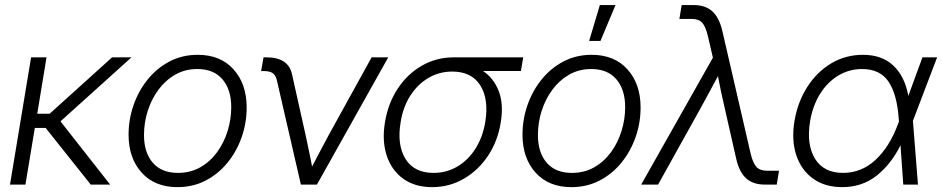

<svg xmlns="http://www.w3.org/2000/svg" viewBox="-20 -748 3817 778"><path d="M168.5 -515.6 130.9 -287.1H181.2L434.1 -515.6H512.7L225.1 -256.3L426.3 0H347.7L165 -229.5H121.1L83 0H20.5L106 -515.6Z M699.2 10.3Q606.9 10.3 554 -48.6Q501 -107.4 501 -202.1Q501 -263.7 521 -321.5Q541 -379.4 578.1 -425.5Q615.2 -471.7 666.7 -498.8Q718.3 -525.9 781.2 -525.9Q873.5 -525.9 926.5 -466.8Q979.5 -407.7 979.5 -312.5Q979.5 -250.5 959.5 -192.9Q939.5 -135.3 902.3 -89.4Q865.2 -43.5 813.7 -16.6Q762.2 10.3 699.2 10.3ZM701.2 -47.4Q751.5 -47.4 791.5 -70.1Q831.5 -92.8 859.6 -131.3Q887.7 -169.9 902.3 -217.3Q917 -264.6 917 -313.5Q917 -385.3 881.3 -426.8Q845.7 -468.3 779.8 -468.3Q730 -468.3 690.2 -445.6Q650.4 -422.9 622.1 -384.5Q593.8 -346.2 578.6 -298.6Q563.5 -251 563.5 -200.7Q563.5 -129.9 599.1 -88.6Q634.8 -47.4 701.2 -47.4Z M1199.2 0 1101.6 -423.8Q1096.7 -443.8 1084.7 -451.9Q1072.8 -460 1049.8 -460H1038.1L1047.9 -515.6H1060.1Q1147.9 -515.6 1163.1 -447.8L1218.3 -200.7Q1225.6 -168.5 1231.9 -136.7Q1238.3 -105 1244.6 -73.2Q1261.2 -105 1278.1 -137Q1294.9 -168.9 1312 -200.7L1485.8 -515.6H1553.2L1264.2 0Z M1731 10.3Q1661.1 10.3 1614 -23.7Q1566.9 -57.6 1547.1 -117.2Q1527.3 -176.8 1540 -253.4Q1552.7 -330.1 1592 -389.4Q1631.3 -448.7 1689.9 -482.2Q1748.5 -515.6 1818.4 -515.6H2100.1L2090.8 -460.4H1937Q1980.5 -431.6 2001 -378.7Q2021.5 -325.7 2008.8 -250.5Q1996.6 -175.3 1957.3 -116.5Q1918 -57.6 1859.4 -23.7Q1800.8 10.3 1731 10.3ZM1812.5 -458Q1760.3 -458 1716.6 -432.6Q1672.9 -407.2 1643.1 -361.1Q1613.3 -314.9 1603.5 -253.4Q1587.9 -161.1 1623 -104.2Q1658.2 -47.4 1736.8 -47.4Q1789.6 -47.4 1833.3 -73.2Q1877 -99.1 1906.5 -145.5Q1936 -191.9 1946.3 -253.4Q1961.4 -345.7 1926.3 -401.9Q1891.1 -458 1812.5 -458Z M2295.4 10.3Q2203.1 10.3 2150.1 -48.6Q2097.2 -107.4 2097.2 -202.1Q2097.2 -263.7 2117.2 -321.5Q2137.2 -379.4 2174.3 -425.5Q2211.4 -471.7 2262.9 -498.8Q2314.5 -525.9 2377.4 -525.9Q2469.7 -525.9 2522.7 -466.8Q2575.7 -407.7 2575.7 -312.5Q2575.7 -250.5 2555.7 -192.9Q2535.6 -135.3 2498.5 -89.4Q2461.4 -43.5 2409.9 -16.6Q2358.4 10.3 2295.4 10.3ZM2297.4 -47.4Q2347.7 -47.4 2387.7 -70.1Q2427.7 -92.8 2455.8 -131.3Q2483.9 -169.9 2498.5 -217.3Q2513.2 -264.6 2513.2 -313.5Q2513.2 -385.3 2477.5 -426.8Q2441.9 -468.3 2376 -468.3Q2326.2 -468.3 2286.4 -445.6Q2246.6 -422.9 2218.3 -384.5Q2189.9 -346.2 2174.8 -298.6Q2159.7 -251 2159.7 -200.7Q2159.7 -129.9 2195.3 -88.6Q2231 -47.4 2297.4 -47.4ZM2367.2 -582 2410.6 -727.5H2474.1L2413.1 -582Z M2578.1 0 2868.7 -514.2 2848.6 -601.1Q2839.4 -640.6 2825.2 -656Q2811 -671.4 2782.2 -671.4H2732.9L2742.2 -727.5H2790.5Q2838.4 -727.5 2866.5 -702.1Q2894.5 -676.8 2907.2 -621.6L3021.5 -126.5Q3030.8 -86.9 3045.2 -71.5Q3059.6 -56.2 3088.4 -56.2H3136.7L3127.4 0H3079.6Q3031.2 0 3003.2 -25.6Q2975.1 -51.3 2962.9 -106L2915.5 -314.9Q2908.2 -346.2 2901.6 -377.4Q2895 -408.7 2889.2 -439.5Q2872.6 -408.7 2855.7 -377.4Q2838.9 -346.2 2821.8 -314.9L2646.5 0Z M3392.6 10.3Q3322.8 10.3 3274.9 -23.9Q3227.1 -58.1 3206.8 -118.7Q3186.5 -179.2 3199.2 -257.3Q3212.4 -335.4 3251.5 -396.2Q3290.5 -457 3348.6 -491.5Q3406.7 -525.9 3476.6 -525.9Q3554.2 -525.9 3600.3 -481.9Q3646.5 -438 3660.6 -359.4L3717.8 -515.6H3777.3L3679.2 -258.3L3699.7 0H3640.1L3628.9 -159.2Q3590.3 -82 3531.7 -35.9Q3473.1 10.3 3392.6 10.3ZM3622.6 -255.9 3621.6 -268.6Q3614.7 -366.2 3580.3 -417.2Q3545.9 -468.3 3473.1 -468.3Q3420.9 -468.3 3377 -441.9Q3333 -415.5 3303.2 -367.9Q3273.4 -320.3 3262.7 -257.3Q3247.1 -163.1 3282.2 -105.2Q3317.4 -47.4 3396 -47.4Q3470.2 -47.4 3527.1 -99.6Q3584 -151.9 3618.7 -245.1Z"/></svg>

Font: Inter Display Light
Style: Italic
Weight: 300
Italic angle: -9.39999°
Designer: Rasmus Andersson
Foundry: rsms
Version: Version 4.000;git-a52131595